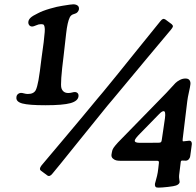

<svg xmlns="http://www.w3.org/2000/svg" viewBox="-20 -793 892 873"><path d="M168.9 -529.8 178.7 -601.6Q182.1 -631.8 183.3 -647.2Q184.6 -662.6 182.6 -671.1Q180.7 -679.7 177.2 -681.4Q173.8 -683.1 165.5 -683.1Q155.8 -683.1 144 -677.7Q132.3 -672.4 126.5 -672.4Q117.7 -672.4 112.8 -678.7Q107.9 -685.1 108.9 -693.8Q109.9 -703.6 119.1 -712.4Q128.4 -721.2 151.9 -732.4Q172.9 -743.7 207.3 -753.7Q241.7 -763.7 263.2 -766.6Q304.2 -773.4 313 -773.4Q325.2 -773.4 332.8 -767.8Q340.3 -762.2 338.9 -750.5Q337.9 -744.1 332.5 -738Q327.1 -731.9 317.4 -729.5Q303.2 -726.1 297.4 -714.4Q286.6 -692.9 280.8 -641.1L269.5 -541.5Q252.9 -411.1 259.3 -392.1Q266.6 -370.1 290.5 -370.1Q299.3 -370.1 307.1 -372.3Q314.9 -374.5 319.8 -374.5Q328.1 -374.5 333 -369.4Q337.9 -364.3 336.9 -355Q334.5 -333.5 300.3 -324Q266.1 -314.5 186.5 -314.5Q111.3 -314.5 81.5 -322.5Q51.8 -330.6 54.7 -351.1Q55.2 -359.9 61.5 -365.2Q67.9 -370.6 76.2 -370.6Q81.1 -370.6 89.6 -368.2Q98.1 -365.7 106.9 -365.7Q133.3 -365.7 142.6 -383.3Q149.4 -397.5 155 -428.5Q160.6 -459.5 168.9 -529.8ZM467.3 -311Q410.2 -241.2 328.4 -139.2Q246.6 -37.1 218.3 -3.4Q205.6 12.7 194.8 4.4L166.5 -16.6Q155.8 -24.4 168.9 -41Q186.5 -62 273.2 -164.8Q359.9 -267.6 423.3 -344.7L449.7 -376Q509.3 -448.2 595.7 -556.2Q682.1 -664.1 708.5 -695.8Q715.3 -704.6 720.5 -706.5Q725.6 -708.5 732.4 -704.1L760.7 -683.1Q767.1 -677.2 766.1 -672.4Q765.1 -667.5 757.8 -658.7Q743.2 -641.1 650.4 -530.5Q557.6 -419.9 493.7 -342.3ZM692.9 -62H525.9Q517.1 -62 509 -63.7Q501 -65.4 493.4 -72Q485.8 -78.6 486.8 -89.4L488.8 -101.1Q490.2 -111.8 496.1 -120.6Q502 -129.4 516.6 -145.5L736.3 -370.6Q743.7 -377.9 756.8 -392.8Q770 -407.7 777.6 -415.3Q785.2 -422.9 797.6 -429.4Q810.1 -436 823.2 -436Q836.9 -436 842 -428Q847.2 -419.9 845.7 -409.2Q844.7 -398.9 839.1 -374.3Q833.5 -349.6 831.5 -333L810.5 -159.7Q810.1 -153.8 810.5 -152.1Q811 -150.4 814 -150.4Q819.8 -150.4 828.4 -151.9Q836.9 -153.3 840.3 -153.3Q846.7 -153.3 849.9 -148.4Q853 -143.6 852.1 -136.7Q851.1 -126 847.9 -104.7Q844.7 -83.5 844.7 -82Q843.8 -74.7 838.1 -68.6Q832.5 -62.5 824.7 -62.5Q824.2 -62.5 817.9 -62.7Q811.5 -63 808.6 -63Q802.2 -63 801.8 -56.2L794.4 3.9Q793.5 12.2 795.2 22.7Q796.9 33.2 796.9 34.7Q795.4 44.9 780.8 50.3Q772 53.7 743.7 56.9Q715.3 60.1 699.7 60.1Q694.3 60.1 691.2 59.1Q688 58.1 685.8 54Q683.6 49.8 684.6 42Q685.1 39.6 687.7 30.8Q690.4 22 694.1 6.6Q697.8 -8.8 699.7 -27.3L702.6 -52.7Q703.1 -58.1 700.9 -60.1Q698.7 -62 692.9 -62ZM715.3 -155.3Q716.3 -162.1 722.4 -203.1Q728.5 -244.1 730 -255.4Q734.4 -287.6 724.1 -287.6Q715.8 -287.6 702.6 -273.4L617.7 -186.5Q593.8 -162.6 592.8 -154.3Q591.3 -143.6 615.7 -143.6Q632.8 -143.6 663.1 -143.8Q693.4 -144 699.7 -144Q709 -144 711.7 -146.5Q714.4 -148.9 715.3 -155.3Z"/></svg>

Font: Cooper* SemiBold
Style: Italic
Weight: 600
Italic angle: -7°
Designer: Owen Earl
Foundry: indestructible type*
Version: Version 0.001